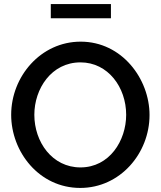

<svg xmlns="http://www.w3.org/2000/svg" viewBox="-20 -920 792 945"><path d="M230 -830H526V-900H230ZM35 -355C35 -173 172 5 375 5C571 5 716 -165 716 -354C716 -532 580 -715 377 -715C181 -715 35 -544 35 -355ZM376 -96C237 -96 149 -221 149 -355C149 -483 233 -613 376 -613C512 -613 601 -490 601 -355C601 -228 519 -96 376 -96Z"/></svg>

Font: FIGSv2-sans-serif SemiBold
Style: Regular
Weight: 600
Designer: Matt McInerney, Pablo Impallari, Rodrigo Fuenzalida,Mirko Velimirovic
Foundry: Matt McInerney, Pablo Impallari, Rodrigo Fuenzalida
Version: Version 4.021;hotconv 1.0.109;makeotfexe 2.5.65596